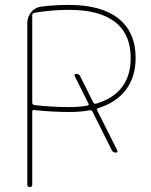

<svg xmlns="http://www.w3.org/2000/svg" viewBox="-20 -760 612 780"><path d="M111 -698V-343Q111 -335 120 -333Q192 -325 261 -325Q302 -325 335 -331Q343 -333 339 -340L284 -450Q280 -460 290 -460Q301 -460 306 -450L359 -344Q362 -337 371 -339Q511 -381 511 -525Q511 -621 447.5 -670.5Q384 -720 261 -720Q188 -720 120 -708Q111 -706 111 -698ZM91 -10V-667Q91 -692 107 -711Q123 -730 147 -733Q200 -740 261 -740Q392 -740 461.5 -684.5Q531 -629 531 -525Q531 -448 492 -396Q453 -344 380 -321Q371 -319 375 -311L456 -150Q460 -140 450 -140Q439 -140 434 -150L356 -306Q352 -314 344 -312Q309 -305 261 -305Q192 -305 120 -313Q111 -315 111 -306V-10Q111 0 101 0Q91 0 91 -10Z"/></svg>

Font: Rounded Mplus 1c Thin
Style: Regular
Weight: 250
Version: Version 1.059.20150529